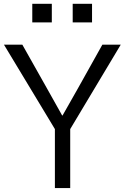

<svg xmlns="http://www.w3.org/2000/svg" viewBox="-24 -959 636 979"><path d="M-3.9 -731.4H89.8L215.8 -507.8Q259.8 -429.7 293 -370.1H294.9Q309.6 -396.5 339.8 -449.2Q370.1 -502 373 -507.8L498 -731.4H591.8L334 -300.8V0H255.9V-300.8ZM140.6 -844.7V-939.5H240.2V-844.7ZM346.7 -844.7V-939.5H445.3V-844.7Z"/></svg>

Font: Gothic A1
Style: Regular
Weight: 400
Designer: HanYang I&C Co.,Ltd.
Foundry: HanYang I&C Co.,Ltd.
Version: Version 2.50